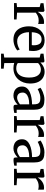

<svg xmlns="http://www.w3.org/2000/svg" viewBox="1344 -1954 852 3579"><g transform="rotate(90 1769.5 -164.0)"><path d="M36.8 0V-48.6L111.4 -55.5V-478.2L39.4 -495.6V-550L177.4 -567.6H179.6L201.3 -550.2V-531.9L198.9 -443.5H201.3Q205.8 -451.4 219.8 -470.1Q233.9 -488.8 257.6 -509.5Q281.2 -530.2 314.3 -545Q347.4 -559.7 389.5 -559.7Q403.9 -559.7 412.3 -558.1Q420.8 -556.6 426.1 -554.8V-447.7Q420.5 -452.1 405.3 -455.7Q390.1 -459.4 366.2 -459.4Q325.3 -459.4 296.8 -450Q268.2 -440.6 248.8 -428.1Q229.5 -415.5 215.7 -405.4V-56.3L342.2 -47.9V0Z M718.7 11Q635.1 11 579.8 -26Q524.5 -63 497.2 -128.6Q470 -194.2 470 -279.4Q470 -345.3 489.3 -398.9Q508.6 -452.4 543.6 -490.6Q578.5 -528.8 626.3 -549.4Q674.1 -570 731.1 -570Q824.5 -570 875.8 -518.6Q927.2 -467.2 930.3 -370.6Q930.3 -340.5 928.9 -318.1Q927.5 -295.6 923.5 -278.4H579.5Q580.2 -230.1 591.4 -189.7Q602.7 -149.3 624.1 -119.9Q645.5 -90.5 677.1 -74.4Q708.7 -58.3 750.1 -58.3Q792.3 -58.3 835.2 -73.3Q878.1 -88.3 901 -106.6L920.4 -63Q902.5 -44.3 870.8 -27.5Q839 -10.6 799.4 0.2Q759.8 11 718.7 11ZM580 -330.9H820.8Q821.7 -337.9 822.3 -346.5Q822.9 -355.1 823.1 -362.7Q823.4 -370.4 823.4 -374.2Q823 -435 797.8 -474.4Q772.6 -513.8 712.5 -513.8Q685.6 -513.8 662.6 -504.6Q639.6 -495.3 621.9 -474.4Q604.3 -453.5 593.5 -418.2Q582.8 -383 580 -330.9Z M1536.4 -297.4Q1536.4 -234.1 1516.7 -178.3Q1497.1 -122.5 1459.8 -79.8Q1422.6 -37.1 1369.6 -13Q1316.5 11 1249.6 11Q1225.4 11 1197.9 7Q1170.3 3.1 1152.8 -3.3L1155.1 80.6V182.1L1259 192.9V242H980.1V192.9L1052.3 182.1V-478.3L979.3 -495.6V-549.9L1121.7 -567.6H1123.7L1144.2 -550.2V-491.1Q1160.6 -509.1 1185.9 -527.3Q1211.1 -545.6 1244.4 -557.8Q1277.7 -570 1317.9 -570Q1374.5 -570 1424.5 -542.1Q1474.5 -514.1 1505.4 -454.1Q1536.4 -394 1536.4 -297.4ZM1277.6 -500.3Q1249.8 -500.3 1225.8 -492.1Q1201.8 -484 1183.6 -472Q1165.3 -460 1155.1 -448.5V-71.7Q1162.4 -60.8 1190 -51.1Q1217.5 -41.4 1253.3 -41.4Q1301.1 -41.4 1340.1 -66.4Q1379.1 -91.4 1402.1 -144.5Q1425.1 -197.7 1425.1 -282.6Q1425.1 -340.3 1413.7 -381.6Q1402.2 -422.9 1381.8 -449.3Q1361.3 -475.6 1334.6 -487.9Q1308 -500.3 1277.6 -500.3Z M1592.5 -149.9Q1592.5 -200.5 1620 -235.6Q1647.5 -270.8 1694.4 -292.4Q1741.4 -314.1 1800.9 -324.6Q1860.3 -335.1 1924.5 -336V-364.4Q1924.5 -409.7 1915 -437.6Q1905.4 -465.4 1880.7 -478.1Q1856 -490.7 1810.6 -490.7Q1771.9 -490.7 1739.3 -481.8Q1706.8 -472.9 1681.8 -461.1Q1656.7 -449.4 1640.7 -440.8L1615.1 -492.9Q1622.8 -499.6 1643.6 -511.9Q1664.4 -524.1 1694.8 -536.7Q1725.3 -549.3 1761.8 -558.1Q1798.3 -566.8 1836.9 -566.8Q1907.2 -566.8 1948.4 -547.4Q1989.6 -527.9 2007.4 -484.6Q2025.2 -441.3 2025.2 -370.3V-49.5H2084.3V-5.2Q2073.1 -2.3 2055 1.2Q2036.9 4.7 2016.8 7.3Q1996.7 9.8 1979.9 9.8Q1953.6 9.8 1942.8 1.9Q1932 -6 1932 -36V-69Q1919.5 -56.6 1894.8 -37.6Q1870.2 -18.7 1836 -3.8Q1801.8 11 1760.1 11Q1715.3 11 1677.1 -6.5Q1639 -24 1615.8 -59.7Q1592.5 -95.4 1592.5 -149.9ZM1803.4 -57.2Q1830.2 -57.2 1864.4 -73.8Q1898.6 -90.5 1924.5 -111.3V-283.3Q1849.4 -283 1800.8 -266.9Q1752.1 -250.9 1728.5 -223.6Q1704.9 -196.4 1704.9 -161.6Q1704.9 -124.5 1717.7 -101.4Q1730.6 -78.4 1752.9 -67.8Q1775.2 -57.2 1803.4 -57.2Z M2142.8 0V-48.6L2217.4 -55.5V-478.2L2145.4 -495.6V-550L2283.4 -567.6H2285.6L2307.3 -550.2V-531.9L2304.9 -443.5H2307.3Q2311.8 -451.4 2325.8 -470.1Q2339.9 -488.8 2363.6 -509.5Q2387.2 -530.2 2420.3 -545Q2453.4 -559.7 2495.5 -559.7Q2509.9 -559.7 2518.3 -558.1Q2526.8 -556.6 2532.1 -554.8V-447.7Q2526.5 -452.1 2511.3 -455.7Q2496.1 -459.4 2472.2 -459.4Q2431.3 -459.4 2402.8 -450Q2374.2 -440.6 2354.8 -428.1Q2335.5 -415.5 2321.7 -405.4V-56.3L2448.2 -47.9V0Z M2575.5 -149.9Q2575.5 -200.5 2603 -235.6Q2630.5 -270.8 2677.4 -292.4Q2724.4 -314.1 2783.9 -324.6Q2843.3 -335.1 2907.5 -336V-364.4Q2907.5 -409.7 2898 -437.6Q2888.4 -465.4 2863.7 -478.1Q2839 -490.7 2793.6 -490.7Q2754.9 -490.7 2722.3 -481.8Q2689.8 -472.9 2664.8 -461.1Q2639.7 -449.4 2623.7 -440.8L2598.1 -492.9Q2605.8 -499.6 2626.6 -511.9Q2647.4 -524.1 2677.8 -536.7Q2708.3 -549.3 2744.8 -558.1Q2781.3 -566.8 2819.9 -566.8Q2890.2 -566.8 2931.4 -547.4Q2972.6 -527.9 2990.4 -484.6Q3008.2 -441.3 3008.2 -370.3V-49.5H3067.3V-5.2Q3056.1 -2.3 3038 1.2Q3019.9 4.7 2999.8 7.3Q2979.7 9.8 2962.9 9.8Q2936.6 9.8 2925.8 1.9Q2915 -6 2915 -36V-69Q2902.5 -56.6 2877.8 -37.6Q2853.2 -18.7 2819 -3.8Q2784.8 11 2743.1 11Q2698.3 11 2660.1 -6.5Q2622 -24 2598.8 -59.7Q2575.5 -95.4 2575.5 -149.9ZM2786.4 -57.2Q2813.2 -57.2 2847.4 -73.8Q2881.6 -90.5 2907.5 -111.3V-283.3Q2832.4 -283 2783.8 -266.9Q2735.1 -250.9 2711.5 -223.6Q2687.9 -196.4 2687.9 -161.6Q2687.9 -124.5 2700.7 -101.4Q2713.6 -78.4 2735.9 -67.8Q2758.2 -57.2 2786.4 -57.2Z M3125.8 0V-48.6L3200.4 -55.5V-478.2L3128.4 -495.6V-550L3266.4 -567.6H3268.6L3290.3 -550.2V-531.9L3287.9 -443.5H3290.3Q3294.8 -451.4 3308.8 -470.1Q3322.9 -488.8 3346.6 -509.5Q3370.2 -530.2 3403.3 -545Q3436.4 -559.7 3478.5 -559.7Q3492.9 -559.7 3501.3 -558.1Q3509.8 -556.6 3515.1 -554.8V-447.7Q3509.5 -452.1 3494.3 -455.7Q3479.1 -459.4 3455.2 -459.4Q3414.3 -459.4 3385.8 -450Q3357.2 -440.6 3337.8 -428.1Q3318.5 -415.5 3304.7 -405.4V-56.3L3431.2 -47.9V0Z"/></g></svg>

Font: Merriweather 7pt Light
Style: Regular
Weight: 300
Designer: Eben Sorkin
Foundry: Eben Sorkin
Version: Version 2.200;gftools[0.9.31]